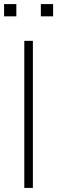

<svg xmlns="http://www.w3.org/2000/svg" viewBox="-39 -920 280 940"><path d="M161 -840V-900H221V-840ZM-19 -840V-900H41V-840ZM80 0V-720H122V0Z"/></svg>

Font: Manrope ExtraLight
Style: Regular
Weight: 200
Designer: Mikhail Sharanda
Foundry: Mikhail Sharanda
Version: Version 4.505